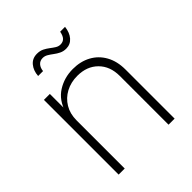

<svg xmlns="http://www.w3.org/2000/svg" viewBox="-203 -858 983 983"><g transform="rotate(-45 288.5 -366.5)"><path d="M129.9 -348.6V0H85.9V-541H128.9V-418.9H120.1Q140.1 -485.4 190.2 -516.8Q240.2 -548.3 302.2 -548.3Q357.9 -548.3 400.4 -525.1Q442.9 -502 467 -458.7Q491.2 -415.5 491.2 -355V0H447.3V-352.5Q447.3 -423.3 405 -465.3Q362.8 -507.3 293.9 -507.3Q247.1 -507.3 210 -487.5Q172.9 -467.8 151.4 -432.1Q129.9 -396.5 129.9 -348.6ZM352.5 -645.5Q332.5 -645.5 316.7 -653.3Q300.8 -661.1 287.4 -671.4Q273.9 -681.6 260.7 -689.5Q247.6 -697.3 232.9 -697.3Q212.9 -697.3 200.9 -683.6Q189 -669.9 187 -648.4H151.4Q153.8 -685.1 173.8 -709.2Q193.8 -733.4 227.5 -733.4Q249.5 -733.4 265.4 -725.3Q281.2 -717.3 294.4 -707Q307.6 -696.8 320.1 -689Q332.5 -681.2 346.7 -681.2Q364.7 -681.2 375.7 -692.4Q386.7 -703.6 391.6 -729H426.8Q422.4 -690.9 402.6 -668.2Q382.8 -645.5 352.5 -645.5Z"/></g></svg>

Font: Inter 17pt ExtraLight
Style: Regular
Weight: 250
Version: Version 4.001;git-66647c0bb